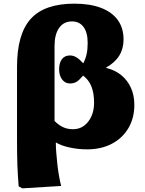

<svg xmlns="http://www.w3.org/2000/svg" viewBox="-20 -802 790 1049"><path d="M102 227 82 216Q80 190 78 161Q76 132 75 100.5Q74 69 73.5 35.5Q73 2 73 -32V-437Q73 -616 148 -699Q223 -782 386 -782Q472 -782 532 -759Q592 -736 623.5 -692.5Q655 -649 655 -586Q655 -536 631.5 -498Q608 -460 560 -433V-431Q609 -419 643 -391Q677 -363 695.5 -322Q714 -281 714 -229Q714 -157 681.5 -102Q649 -47 591 -16.5Q533 14 456 14Q406 14 359 3.5Q312 -7 287 -23H285Q285 2 287.5 33Q290 64 293.5 96.5Q297 129 302.5 159.5Q308 190 314 214ZM379 -96Q413 -96 438.5 -114.5Q464 -133 479 -165.5Q494 -198 494 -240Q494 -293 479.5 -329.5Q465 -366 434 -389Q412 -363 397.5 -354.5Q383 -346 362 -346Q336 -346 319.5 -367.5Q303 -389 303 -423Q303 -459 318.5 -479Q334 -499 362 -499Q380 -499 396.5 -489.5Q413 -480 435 -456Q448 -482 453.5 -507.5Q459 -533 459 -568Q459 -624 436.5 -654.5Q414 -685 373 -685Q328 -685 303 -649.5Q278 -614 278 -551V-141Q301 -118 325 -107Q349 -96 379 -96Z"/></svg>

Font: Literata Variable Black
Style: Regular
Weight: 900
Designer: Latin by Veronika Burian and Jose Scaglione. Greek by Irene Vlachou. Cyrillic by Vera Evstafieva.
Foundry: TypeTogether
Version: Version 3.021